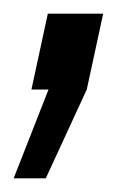

<svg xmlns="http://www.w3.org/2000/svg" viewBox="-42 -131 183 281"><path d="M-22 130H25L85 0L109 -111H28L4 0H29Z"/></svg>

Font: League Gothic Condensed Italic
Style: Regular
Weight: 400
Width: 3
Designer: The League of Moveable Type
Version: Version 1.600; ttfautohint (v1.8.3)